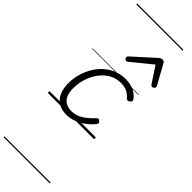

<svg xmlns="http://www.w3.org/2000/svg" viewBox="-477 -1022 1534 1534"><g transform="rotate(45 290.0 -255.0)"><path d="M228 19Q172 19 135 -4.5Q98 -28 79.5 -70.5Q61 -113 61 -169Q61 -236 82.5 -299Q104 -362 144 -411.5Q184 -461 239.5 -490Q295 -519 363 -519Q418 -519 459 -498.5Q500 -478 520 -447Q526 -438 524 -431Q522 -424 512 -415Q502 -408 493 -408Q484 -408 478 -416Q459 -439 431.5 -454.5Q404 -470 356 -470Q301 -470 257 -444Q213 -418 181.5 -374.5Q150 -331 133.5 -278Q117 -225 117 -171Q117 -127 129.5 -95.5Q142 -64 168.5 -47.5Q195 -31 234 -30Q270 -30 300.5 -42.5Q331 -55 360.5 -78.5Q390 -102 419 -133Q427 -142 435.5 -140Q444 -138 451 -131Q458 -125 459 -117Q460 -109 452 -100Q420 -61 382 -34.5Q344 -8 305 5.5Q266 19 228 19ZM263 -623Q255 -623 248 -630Q241 -637 241 -645Q241 -650 243.5 -654Q246 -658 250 -662L430 -825Q438 -832 445.5 -834.5Q453 -837 461 -837Q468 -837 474 -834Q480 -831 485 -823L575 -660Q578 -655 579 -651Q580 -647 580 -644Q580 -635 571.5 -629Q563 -623 555 -623Q549 -623 545 -626Q541 -629 538 -634L449 -769L284 -634Q278 -629 273 -626Q268 -623 263 -623ZM0 490H523V500H0ZM0 -20H523V0H0ZM0 -505H523V-500H0ZM0 -1010H523V-1000H0Z"/></g></svg>

Font: Playwrite AU TAS Guides
Style: Regular
Weight: 400
Designer: Veronika Burian, José Scaglione
Foundry: TypeTogether
Version: Version 1.003